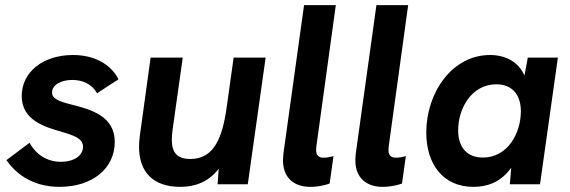

<svg xmlns="http://www.w3.org/2000/svg" viewBox="-20 -717 2218 747"><path d="M211.5 10C339 10 426.5 -61 426.5 -165C426.5 -264 336.5 -291 256.5 -310.5C204.5 -324 182.5 -334 182.5 -357C182.5 -388 219.5 -406 261 -406C301 -406 337.5 -390.5 357.5 -354L441 -408.5C411 -467.5 347 -503 264 -503C146.5 -503 64.5 -436 64.5 -343.5C64.5 -249 154.5 -223 219 -204.5C263 -191 303 -180 303 -146C303 -112 269 -87.5 216 -87.5C163.5 -87.5 119 -116.5 95 -161.5L5 -94C35 -50 98.5 10 211.5 10Z M682 10C738.5 10 791.5 -9 831 -60.5L826.5 0H944L1013.5 -493H889L862 -300.5C845.5 -180 812 -98.5 721 -98.5C667 -98.5 648.5 -125.5 648.5 -173C648.5 -184.5 649.5 -198.5 651.5 -212.5L691 -493H566L524 -188.5C522 -173.5 521 -159.5 521 -146C521 -50.5 572.5 10 682 10Z M1187.5 10C1205.5 10 1233.5 7.5 1262.5 -3L1277.5 -109.5C1264.5 -106 1251.5 -103.5 1239.5 -103.5C1222 -103.5 1210 -110.5 1210 -132.5C1210 -139 1210.5 -147 1212 -156L1286.5 -697H1163L1083 -122C1082 -112 1081 -102 1081 -93.5C1081 -24 1125 10 1187.5 10Z M1469 10C1487 10 1515 7.5 1544 -3L1559 -109.5C1546 -106 1533 -103.5 1521 -103.5C1503.5 -103.5 1491.5 -110.5 1491.5 -132.5C1491.5 -139 1492 -147 1493.5 -156L1568 -697H1444.5L1364.5 -122C1363.5 -112 1362.5 -102 1362.5 -93.5C1362.5 -24 1406.5 10 1469 10Z M1822 10C1874.5 10 1928 -7 1969 -64.5L1963.5 0H2081L2150.5 -493H2033.5L2020.5 -423C1997.5 -476.5 1946.5 -503 1886.5 -503C1738.5 -503 1638.5 -356 1638.5 -201.5C1638.5 -77.5 1704.5 10 1822 10ZM1762.5 -209.5C1762.5 -296 1815 -389 1911.5 -389C1972 -389 2006.5 -349 2006.5 -284C2006.5 -199 1955.5 -104 1858.5 -104C1797.5 -104 1762.5 -144 1762.5 -209.5Z"/></svg>

Font: HK Grotesk
Style: Bold Italic
Weight: 700
Italic angle: -16°
Designer: Alfredo Marco Pradil
Foundry: Hanken Design Co.
Version: Version 3.001;FEAKit 1.0